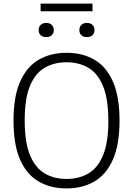

<svg xmlns="http://www.w3.org/2000/svg" viewBox="-20 -1044 744 1073"><path d="M352 9Q263 9 196.2 -29.5Q129.5 -68 92.5 -151.5Q55.5 -235 55.5 -370Q55.5 -505 92.8 -588.5Q130 -672 196.8 -710.5Q263.5 -749 352 -749Q440.5 -749 507.2 -710.5Q574 -672 611 -588.2Q648 -504.5 648 -370Q648 -235.5 610.8 -151.8Q573.5 -68 506.8 -29.5Q440 9 352 9ZM352 -44Q422 -44 474.5 -75Q527 -106 556.2 -177Q585.5 -248 585.5 -367.5Q585.5 -490 556.2 -561.8Q527 -633.5 474.5 -664.8Q422 -696 352 -696Q281.5 -696 229 -665Q176.5 -634 147.2 -563.2Q118 -492.5 118 -372.5Q118 -250 147.2 -178.2Q176.5 -106.5 229 -75.2Q281.5 -44 352 -44ZM465.5 -836.5Q446.5 -836.5 435 -847Q423.5 -857.5 423.5 -876Q423.5 -894 435 -905Q446.5 -916 465.5 -916Q485 -916 496.5 -905Q508 -894 508 -876Q508 -857.5 496.5 -847Q485 -836.5 465.5 -836.5ZM238.5 -836.5Q219 -836.5 207.5 -847Q196 -857.5 196 -876Q196 -894 207.5 -905Q219 -916 238.5 -916Q257.5 -916 269 -905Q280.5 -894 280.5 -876Q280.5 -857.5 269 -847Q257.5 -836.5 238.5 -836.5ZM207 -981V-1024H497V-981Z"/></svg>

Font: Encode Sans Lt
Style: Regular
Weight: 300
Designer: Multiple Designers
Foundry: Impallari Type
Version: Version 3.002; ttfautohint (v1.8.3) -l 8 -r 50 -G 200 -x 14 